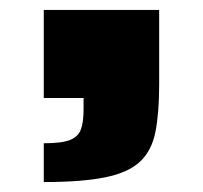

<svg xmlns="http://www.w3.org/2000/svg" viewBox="-20 -197 408 386"><path d="M68 169V91Q104 91 120.5 84.5Q137 78 142.5 63.5Q148 49 148 23V0H68V-177H300V-28Q300 30 292.5 68Q285 106 261.5 128Q238 150 191.5 159.5Q145 169 68 169Z"/></svg>

Font: Saira SemiExpanded Black
Style: Regular
Weight: 900
Width: 6
Designer: Hector Gatti with collaboration of the Omnibus-Type team
Foundry: Omnibus-Type
Version: Version 1.101